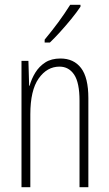

<svg xmlns="http://www.w3.org/2000/svg" viewBox="-20 -784 458 804"><path d="M233 -539Q289 -539 319.5 -499Q350 -459 350 -373V0H313V-362Q313 -438 290.5 -471.5Q268 -505 229 -505Q177 -505 142 -455.5Q107 -406 107 -305V0H70V-529H99L102 -425H104Q112 -454 128 -480Q144 -506 169.5 -522.5Q195 -539 233 -539ZM317 -756Q301 -732 278.5 -704.5Q256 -677 232 -650.5Q208 -624 189 -606H167V-618Q200 -658 225 -692Q250 -726 274 -764H317Z"/></svg>

Font: Noto Sans Gurmukhi ExtraCondensed ExtraLight
Style: Regular
Weight: 200
Width: 2
Designer: Jelle Bosma - Monotype Design Team
Foundry: Monotype Imaging Inc.
Version: Version 2.004; ttfautohint (v1.8.4.7-5d5b)